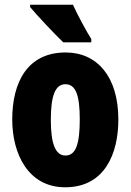

<svg xmlns="http://www.w3.org/2000/svg" viewBox="-20 -786 556 816"><path d="M290 -766H108V-756C134 -724 217 -636 249 -606H368V-620C350 -648 307 -727 290 -766ZM483 -278C483 -460 393 -563 259 -563C97 -563 32 -437 32 -278C32 -132 100 10 257 10C427 10 483 -136 483 -278ZM196 -276C196 -380 215 -428 258 -428C303 -428 319 -379 319 -278C319 -176 303 -125 258 -125C215 -125 196 -177 196 -276Z"/></svg>

Font: Noto Sans Lao Looped ExtraCondensed Black
Style: Regular
Weight: 900
Width: 2
Designer: Mark Frömberg, Ben Mitchell
Foundry: The Fontpad Ltd
Version: Version 1.002